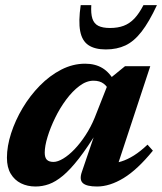

<svg xmlns="http://www.w3.org/2000/svg" viewBox="-20 -700 620 734"><path d="M293 -43 348 -204.5H356.5Q315 -137 281.8 -94.2Q248.5 -51.5 220.5 -28.2Q192.5 -5 167.2 4Q142 13 116 13Q85 13 60.2 0.8Q35.5 -11.5 21 -35.8Q6.5 -60 6.5 -97Q6.5 -141 22.5 -190.5Q38.5 -240 66.5 -287Q94.5 -334 132.2 -372.5Q170 -411 214.2 -433.8Q258.5 -456.5 305.5 -456.5Q344 -456.5 372 -439.5Q400 -422.5 421 -383.5L398 -350Q391.5 -368.5 376.5 -380Q361.5 -391.5 337.5 -391.5Q310.5 -391.5 283.8 -371.5Q257 -351.5 233 -319.2Q209 -287 190.8 -249.5Q172.5 -212 161.8 -176.8Q151 -141.5 151 -116.5Q151 -97.5 159.2 -89.2Q167.5 -81 184.5 -81Q200.5 -81 221.8 -93.8Q243 -106.5 265 -129.5Q287 -152.5 307.2 -183.5Q327.5 -214.5 342 -250L401.5 -401L458 -447H554.5L419 -36L397 -75.5Q420.5 -75.5 443.8 -82.8Q467 -90 491.8 -105.5Q516.5 -121 544 -147L564.5 -124Q505.5 -51.5 452.5 -19.2Q399.5 13 351 13Q311 13 296.8 0Q282.5 -13 293 -43ZM400.5 -593Q430.5 -593 453 -601.5Q475.5 -610 493.8 -629.2Q512 -648.5 528.5 -680.5H580Q550 -616 521.2 -579Q492.5 -542 459.8 -526.5Q427 -511 384.5 -511Q342.5 -511 318 -527.5Q293.5 -544 286.5 -581.2Q279.5 -618.5 288.5 -680.5H329Q327 -648 333.2 -628.8Q339.5 -609.5 356 -601.2Q372.5 -593 400.5 -593Z"/></svg>

Font: Newsreader 16pt 16pt
Style: Bold Italic
Weight: 700
Italic angle: -17°
Version: Version 1.003